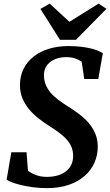

<svg xmlns="http://www.w3.org/2000/svg" viewBox="-20 -1000 592 1032"><path d="M41 -181.6H122.6L130.4 -82Q148.9 -68.4 174.3 -58.8Q199.7 -49.3 231.9 -49.3Q262.7 -49.3 288.1 -56.4Q313.5 -63.5 332.3 -77.4Q351.1 -91.3 361.6 -111.6Q372.1 -131.8 373 -158.2Q373.5 -184.6 365.7 -205.8Q357.9 -227.1 342 -246.1Q326.2 -265.1 302.7 -283Q279.3 -300.8 249.5 -319.8Q218.3 -339.4 189 -362.1Q159.7 -384.8 137.2 -411.6Q114.7 -438.5 101.1 -470.5Q87.4 -502.4 87.4 -541.5Q86.9 -590.8 106.7 -630.1Q126.5 -669.4 161.4 -696.5Q196.3 -723.6 243.7 -738Q291 -752.4 345.7 -752.4Q383.3 -752.4 413.1 -749Q442.9 -745.6 465.8 -740.2Q488.8 -734.9 505.1 -728Q521.5 -721.2 532.7 -714.4L508.3 -575.2H433.1L418.9 -668Q402.8 -679.7 382.6 -686.3Q362.3 -692.9 335.4 -692.9Q311 -692.9 289.3 -686.5Q267.6 -680.2 251.5 -668.2Q235.4 -656.2 225.8 -638.2Q216.3 -620.1 216.3 -596.7Q216.3 -568.4 225.3 -545.7Q234.4 -522.9 251.2 -502.7Q268.1 -482.4 292.7 -463.9Q317.4 -445.3 348.6 -425.8Q378.9 -406.7 407 -385.5Q435.1 -364.3 456.8 -338.9Q478.5 -313.5 491.7 -282.7Q504.9 -252 505.4 -214.4Q505.9 -166.5 487.5 -125.2Q469.2 -84 434.3 -53.7Q399.4 -23.4 348.6 -6.1Q297.9 11.2 232.9 11.2Q194.8 11.2 159.4 6.6Q124 2 95 -4.9Q65.9 -11.7 45.2 -19.8Q24.4 -27.8 15.6 -34.7ZM197.3 -952.1 247.1 -980.5 353 -882.8 509.8 -980.5 552.2 -952.6 388.2 -786.1H302.2Z"/></svg>

Font: Merriweather Bold
Style: Italic
Weight: 700
Italic angle: -7°
Designer: Eben Sorkin ( eben@eyebytes.com )
Foundry: Eben Sorkin ( eben@eyebytes.com )
Version: Version 1.5; ttfautohint (v0.97) -l 13 -r 13 -G 200 -x 24 -f